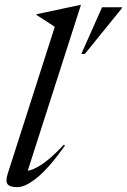

<svg xmlns="http://www.w3.org/2000/svg" viewBox="-20 -762 524 792"><path d="M206 -651.5 130.5 -700.5 131 -703.5 312.5 -742H314L94.5 -58Q113 -59 149.8 -82Q186.5 -105 243.5 -165L248 -161.5Q183.5 -70.5 134.2 -30.2Q85 10 52 10Q20 10 11 -2.5Q2 -15 12 -46ZM315.5 -539.5 401 -732H483.5L482 -727L330 -539.5Z"/></svg>

Font: Newsreader Display
Style: Italic
Weight: 400
Italic angle: -17°
Designer: Hugues Gentile
Foundry: Production Type
Version: Version 1.001